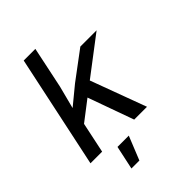

<svg xmlns="http://www.w3.org/2000/svg" viewBox="-264 -856 1177 1177"><g transform="rotate(-45 325.0 -267.5)"><path d="M165 -735H266L209 -464L171 -317L289 -414L471 -550H612L365 -362L499 0H388L281 -298L152 -199L110 0H9ZM197 46H295L233 200H164Z"/></g></svg>

Font: Azeret Mono
Style: Italic
Weight: 400
Italic angle: -12°
Designer: Martin Vácha
Foundry: Displaay
Version: Version 1.000; Glyphs 3.0.3, build 3074